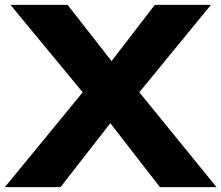

<svg xmlns="http://www.w3.org/2000/svg" viewBox="-30 -770 911 790"><path d="M497 -334V-447L861 0H628L379 -321H469L219 0H-10L356 -446V-335L13 -750H248L475 -460H384L607 -750H838Z"/></svg>

Font: Unbounded SemiBold
Style: Regular
Weight: 600
Designer: Luke Prowse, Jean-Baptiste Morizot, Fátima Lázaro, Florian Runge
Foundry: NaN
Version: Version 1.700